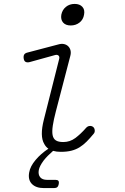

<svg xmlns="http://www.w3.org/2000/svg" viewBox="-20 -765 640 980"><path d="M131 -448Q119 -445 111 -449Q103 -453 101 -466Q99 -479 103.5 -486.5Q108 -494 121 -497L277 -538Q294 -543 307 -540Q320 -537 328.5 -528.5Q337 -520 340 -507.5Q343 -495 339 -480L265 -196Q254 -154 249.5 -124Q245 -94 248.5 -75.5Q252 -57 265 -48.5Q278 -40 303 -40Q337 -40 364.5 -60.5Q392 -81 419 -112Q427 -121 437 -122Q447 -123 454 -118Q462 -113 463.5 -101Q465 -89 457 -81Q439 -59 422 -42Q405 -25 386.5 -13.5Q368 -2 345 4Q322 10 290 10Q268 10 251 5Q222 30 203 54Q182 82 178 103Q174 126 185 139.5Q196 153 220 153H263Q274 153 278 158Q282 163 280 174Q278 185 272.5 190Q267 195 256 195H204Q163 195 142.5 173.5Q122 152 129 115Q134 84 162 51Q188 20 227 -6Q214 -15 206 -30Q194 -50 193.5 -81Q193 -112 204 -155L282 -464Q285 -476 278.5 -481.5Q272 -487 261 -484ZM341 -635Q315 -635 302 -650Q289 -665 293 -690Q298 -715 316.5 -730Q335 -745 361 -745Q387 -745 400.5 -730Q414 -715 409 -690Q405 -665 386 -650Q367 -635 341 -635Z"/></svg>

Font: Maple Mono Thin
Style: Italic
Weight: 250
Italic angle: -10°
Monospace: yes
Designer: subframe7536
Version: Version 7.000